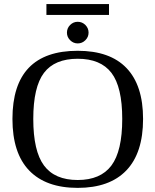

<svg xmlns="http://www.w3.org/2000/svg" viewBox="-20 -911 762 941"><path d="M143.1 -328.1Q143.1 -170.4 195.8 -99.6Q248.5 -28.8 360.8 -28.8Q472.7 -28.8 525.9 -99.6Q579.1 -170.4 579.1 -328.1Q579.1 -484.9 526.1 -554Q473.1 -623 360.8 -623Q248 -623 195.6 -554Q143.1 -484.9 143.1 -328.1ZM41 -328.1Q41 -662.1 360.8 -662.1Q519 -662.1 600.1 -577.4Q681.2 -492.7 681.2 -328.1Q681.2 -161.1 599.1 -75.7Q517.1 9.8 360.8 9.8Q205.1 9.8 123 -75.4Q41 -160.6 41 -328.1ZM207.5 -837.9V-891.1H514.2V-837.9ZM414.1 -751Q414.1 -729.5 398.4 -713.9Q382.8 -698.2 360.8 -698.2Q339.4 -698.2 323.7 -713.9Q308.1 -729.5 308.1 -751Q308.1 -772.9 323.7 -788.6Q339.4 -804.2 360.8 -804.2Q382.8 -804.2 398.4 -788.6Q414.1 -772.9 414.1 -751Z"/></svg>

Font: Liberation Serif
Style: Regular
Weight: 400
Designer: Steve Matteson
Foundry: Ascender Corporation
Version: Version 2.1.5